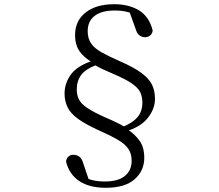

<svg xmlns="http://www.w3.org/2000/svg" viewBox="-20 -773 1040 913"><path d="M483 120Q405 120 357 88Q309 56 294 -5Q296 -21 306 -29Q316 -37 329 -37Q344 -37 356.5 -28.5Q369 -20 376 4L401 78Q409 80 417 83Q443 90 479 90Q542 90 574 63.5Q606 37 606 -8Q606 -42 590.5 -65Q575 -88 540 -108.5Q505 -129 448 -154Q387 -182 351.5 -207.5Q316 -233 301.5 -262.5Q287 -292 287 -328Q287 -381 322 -425Q352 -460 411 -481Q378 -502 359 -528Q337 -559 337 -606Q337 -674 387 -713.5Q437 -753 523 -753Q594 -753 642 -723Q690 -693 706 -628Q704 -612 693.5 -604Q683 -596 669 -596Q656 -596 643.5 -604.5Q631 -613 624 -638L597 -713Q592 -715 586 -716Q562 -723 525 -723Q463 -723 430 -697.5Q397 -672 397 -625Q397 -591 412.5 -567.5Q428 -544 462.5 -524.5Q497 -505 552 -481Q616 -453 652 -426.5Q688 -400 702.5 -371Q717 -342 717 -303Q717 -254 681 -210Q652 -174 593 -153Q622 -133 642 -106Q666 -75 666 -22Q666 39 620 79.5Q574 120 483 120ZM433 -462Q386 -443 367 -418Q345 -388 345 -348Q345 -322 355 -301Q365 -280 394.5 -260Q424 -240 480 -215Q513 -201 537 -189Q554 -181 569 -172Q613 -191 633 -215Q657 -242 657 -286Q657 -311 648 -332Q639 -353 610 -374Q581 -395 520 -421Q490 -434 466 -445Q450 -453 433 -462Z"/></svg>

Font: Early Summer Mincho
Style: Regular
Weight: 400
Designer: GuiWonder
Version: Version 1.002